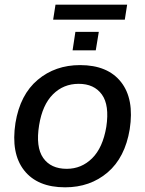

<svg xmlns="http://www.w3.org/2000/svg" viewBox="-20 -791 621 820"><path d="M26 0ZM258 9Q140 9 83 -63.5Q26 -136 46 -266Q66 -387 141 -450Q216 -513 322 -513Q440 -513 497 -440.5Q554 -368 534 -239Q514 -118 439.5 -54.5Q365 9 258 9ZM265 -70Q328 -70 373.5 -115Q419 -160 434 -249Q448 -342 415 -387.5Q382 -433 316 -433Q251 -433 206 -388Q161 -343 147 -256Q132 -163 164.5 -116.5Q197 -70 265 -70ZM207 -707 217 -771H523L513 -707ZM290 -576 302 -655H402L389 -576Z"/></svg>

Font: Winston Medium
Style: Italic
Weight: 500
Italic angle: -9°
Designer: Original fonts by Vernon Adams / Changes by Cristiano Sobral
Foundry: Original fonts by Vernon Adams / Changes by Cristiano Sobral
Version: Version 2.503;July 17, 2020;FontCreator 13.0.0.2655 64-bit